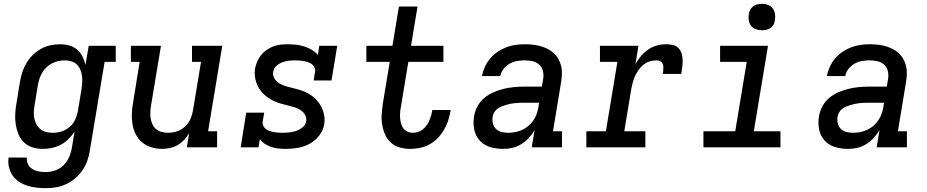

<svg xmlns="http://www.w3.org/2000/svg" viewBox="-20 -769 4840 1002"><path d="M218 213Q193 213 168 210Q143 207 120.5 199.5Q98 192 78 178.5Q58 165 45 145.5Q32 126 26.5 101.5Q21 77 25 53H120Q119 65 122 77Q125 89 132 98Q139 107 149 113Q159 119 170 122.5Q181 126 193.5 127.5Q206 129 218 129Q243 129 268 120.5Q293 112 311.5 93.5Q330 75 340.5 51Q351 27 355 2L369 -82Q355 -61 337 -43Q319 -25 297 -13.5Q275 -2 251 3Q227 8 204 8Q175 8 149.5 0Q124 -8 105 -26Q86 -44 76 -69Q66 -94 62 -120.5Q58 -147 59.5 -175Q61 -203 66 -231L84 -341Q88 -366 96 -391Q104 -416 117.5 -439Q131 -462 150.5 -481.5Q170 -501 193.5 -514Q217 -527 242.5 -532.5Q268 -538 294 -538Q319 -538 342 -531.5Q365 -525 382.5 -510Q400 -495 410.5 -474Q421 -453 426 -430L443 -530H584V-446H526L449 16Q445 43 436 69Q427 95 411 118.5Q395 142 373 161Q351 180 325 192Q299 204 272 208.5Q245 213 218 213ZM255 -76Q271 -76 286.5 -79Q302 -82 316.5 -89Q331 -96 344 -107Q357 -118 365.5 -132Q374 -146 379 -161.5Q384 -177 387 -192L405 -302Q408 -320 409 -337.5Q410 -355 408 -372Q406 -389 399.5 -405Q393 -421 381 -432.5Q369 -444 352.5 -449Q336 -454 318 -454Q301 -454 284.5 -450.5Q268 -447 252.5 -439Q237 -431 223.5 -418.5Q210 -406 201 -391Q192 -376 186.5 -360Q181 -344 178 -327L160 -217Q157 -200 156.5 -182.5Q156 -165 159.5 -149Q163 -133 171 -118.5Q179 -104 192 -94Q205 -84 221.5 -80Q238 -76 255 -76Z M826 8Q798 8 771 0Q744 -8 723 -25Q702 -42 689.5 -66Q677 -90 672 -117.5Q667 -145 668 -173.5Q669 -202 674 -231L709 -446H663V-530H820L768 -217Q765 -200 764.5 -183Q764 -166 766.5 -150Q769 -134 776 -119.5Q783 -105 795 -95Q807 -85 823 -80.5Q839 -76 856 -76Q872 -76 887.5 -79Q903 -82 917.5 -89Q932 -96 944.5 -107.5Q957 -119 965.5 -132.5Q974 -146 979 -161.5Q984 -177 987 -192L1029 -446H982V-530H1140L1066 -84H1113V0H955L967 -74Q956 -55 941 -39Q926 -23 907 -12Q888 -1 867 3.5Q846 8 826 8Z M1472 8Q1453 8 1433.5 6Q1414 4 1396 -2Q1378 -8 1362.5 -18Q1347 -28 1336 -43L1329 0H1236L1265 -181H1359L1351 -136Q1349 -124 1353.5 -113.5Q1358 -103 1366.5 -96.5Q1375 -90 1385.5 -86Q1396 -82 1407.5 -80Q1419 -78 1430.5 -77Q1442 -76 1454 -76Q1472 -76 1490 -78Q1508 -80 1526 -86Q1544 -92 1559.5 -105Q1575 -118 1578 -136Q1581 -155 1571.5 -170.5Q1562 -186 1547 -195.5Q1532 -205 1514.5 -210Q1497 -215 1479.5 -219.5Q1462 -224 1445 -228.5Q1428 -233 1412 -240.5Q1396 -248 1381 -258Q1366 -268 1354 -280Q1342 -292 1332.5 -307Q1323 -322 1317.5 -338.5Q1312 -355 1310 -373.5Q1308 -392 1311 -411Q1315 -430 1322.5 -448Q1330 -466 1342.5 -481.5Q1355 -497 1371.5 -508.5Q1388 -520 1406.5 -527Q1425 -534 1444 -536Q1463 -538 1481 -538Q1504 -538 1526 -535.5Q1548 -533 1568.5 -526.5Q1589 -520 1607.5 -509Q1626 -498 1639 -482L1646 -530H1740L1710 -349H1617L1624 -394Q1626 -406 1621.5 -416.5Q1617 -427 1608.5 -433.5Q1600 -440 1589.5 -444Q1579 -448 1567.5 -450Q1556 -452 1544.5 -453Q1533 -454 1522 -454Q1505 -454 1487.5 -452Q1470 -450 1453.5 -444Q1437 -438 1422.5 -425Q1408 -412 1406 -395Q1403 -379 1409.5 -365Q1416 -351 1427.5 -341.5Q1439 -332 1453.5 -326Q1468 -320 1482.5 -316Q1497 -312 1512 -308.5Q1527 -305 1542 -300.5Q1557 -296 1570.5 -290Q1584 -284 1597 -276Q1610 -268 1621 -258Q1632 -248 1641 -236.5Q1650 -225 1657 -211.5Q1664 -198 1668 -183.5Q1672 -169 1673.5 -153Q1675 -137 1672 -121Q1667 -90 1646.5 -62.5Q1626 -35 1596.5 -19Q1567 -3 1535.5 2.5Q1504 8 1473 8Q1473 8 1472.5 8Q1472 8 1472 8Z M2120 8Q2092 8 2065.5 0.5Q2039 -7 2020 -24.5Q2001 -42 1990 -66.5Q1979 -91 1974.5 -118Q1970 -145 1972 -173Q1974 -201 1978 -229L2014 -446H1892V-530H2028L2062 -735H2159L2125 -530H2294V-446H2111L2073 -216Q2070 -201 2068.5 -185.5Q2067 -170 2068 -155Q2069 -140 2072.5 -126Q2076 -112 2084 -100.5Q2092 -89 2105.5 -82.5Q2119 -76 2134 -76Q2147 -76 2160.5 -80Q2174 -84 2185 -92.5Q2196 -101 2204.5 -112.5Q2213 -124 2219 -137Q2225 -150 2229 -163Q2233 -176 2235 -189Q2236 -190 2236 -191.5Q2236 -193 2236 -195H2332Q2332 -192 2331.5 -189.5Q2331 -187 2330 -185Q2326 -160 2317.5 -135.5Q2309 -111 2295 -88Q2281 -65 2262 -46Q2243 -27 2219.5 -14.5Q2196 -2 2170.5 3Q2145 8 2120 8Z M2606 8Q2571 8 2538.5 -1.5Q2506 -11 2484 -35Q2462 -59 2455 -92.5Q2448 -126 2454 -161Q2458 -188 2471.5 -213.5Q2485 -239 2507 -257.5Q2529 -276 2555.5 -287.5Q2582 -299 2609 -305.5Q2636 -312 2663 -314.5Q2690 -317 2717 -317H2808L2815 -359Q2818 -380 2813 -399.5Q2808 -419 2793.5 -432Q2779 -445 2759 -449.5Q2739 -454 2718 -454Q2698 -454 2678 -450.5Q2658 -447 2640 -437Q2622 -427 2608.5 -410Q2595 -393 2591 -372H2495Q2500 -397 2510.5 -420Q2521 -443 2537.5 -463Q2554 -483 2576 -498Q2598 -513 2621.5 -522Q2645 -531 2669.5 -534.5Q2694 -538 2718 -538Q2739 -538 2759.5 -536Q2780 -534 2799.5 -528.5Q2819 -523 2836.5 -514.5Q2854 -506 2868.5 -493Q2883 -480 2893 -463Q2903 -446 2908 -426.5Q2913 -407 2912.5 -386.5Q2912 -366 2909 -345L2866 -84H2913V0H2755L2770 -90Q2757 -68 2739.5 -49Q2722 -30 2700 -16.5Q2678 -3 2654 2.5Q2630 8 2606 8ZM2632 -76Q2660 -76 2687.5 -84.5Q2715 -93 2737.5 -112Q2760 -131 2773 -157Q2786 -183 2790 -211L2794 -233H2717Q2705 -233 2693 -232.5Q2681 -232 2669 -231Q2657 -230 2645 -227.5Q2633 -225 2621 -221.5Q2609 -218 2597.5 -213.5Q2586 -209 2575.5 -201Q2565 -193 2559 -182Q2553 -171 2551 -159Q2548 -141 2552.5 -124Q2557 -107 2569 -95.5Q2581 -84 2598 -80Q2615 -76 2632 -76Z M3040 0V-84H3142L3202 -446H3111V-530H3312L3296 -434Q3308 -456 3324.5 -475.5Q3341 -495 3361.5 -509.5Q3382 -524 3406 -531Q3430 -538 3454 -538Q3472 -538 3490 -534.5Q3508 -531 3520 -519Q3532 -507 3537 -490.5Q3542 -474 3542.5 -455.5Q3543 -437 3540.5 -419Q3538 -401 3535 -383H3439Q3440 -391 3441 -399Q3442 -407 3442 -415.5Q3442 -424 3440 -431.5Q3438 -439 3433 -444.5Q3428 -450 3420 -452Q3412 -454 3404 -454Q3386 -454 3368.5 -448Q3351 -442 3336.5 -430Q3322 -418 3311.5 -402.5Q3301 -387 3293.5 -370.5Q3286 -354 3281.5 -336.5Q3277 -319 3274 -302L3238 -84H3348V0Z M3651 0V-84H3817L3877 -446H3738V-530H3988L3914 -84H4053V0ZM3956 -611Q3940 -611 3924.5 -616.5Q3909 -622 3899.5 -634.5Q3890 -647 3887.5 -663.5Q3885 -680 3888 -697Q3890 -708 3896 -719Q3902 -730 3912 -737Q3922 -744 3933.5 -746.5Q3945 -749 3956 -749Q3973 -749 3988 -743.5Q4003 -738 4012.5 -725.5Q4022 -713 4024.5 -696.5Q4027 -680 4024 -663Q4023 -652 4017 -641Q4011 -630 4001 -623Q3991 -616 3979.5 -613.5Q3968 -611 3956 -611Z M4406 8Q4371 8 4338.5 -1.5Q4306 -11 4284 -35Q4262 -59 4255 -92.5Q4248 -126 4254 -161Q4258 -188 4271.5 -213.5Q4285 -239 4307 -257.5Q4329 -276 4355.5 -287.5Q4382 -299 4409 -305.5Q4436 -312 4463 -314.5Q4490 -317 4517 -317H4608L4615 -359Q4618 -380 4613 -399.5Q4608 -419 4593.5 -432Q4579 -445 4559 -449.5Q4539 -454 4518 -454Q4498 -454 4478 -450.5Q4458 -447 4440 -437Q4422 -427 4408.5 -410Q4395 -393 4391 -372H4295Q4300 -397 4310.5 -420Q4321 -443 4337.5 -463Q4354 -483 4376 -498Q4398 -513 4421.5 -522Q4445 -531 4469.5 -534.5Q4494 -538 4518 -538Q4539 -538 4559.5 -536Q4580 -534 4599.5 -528.5Q4619 -523 4636.5 -514.5Q4654 -506 4668.5 -493Q4683 -480 4693 -463Q4703 -446 4708 -426.5Q4713 -407 4712.5 -386.5Q4712 -366 4709 -345L4666 -84H4713V0H4555L4570 -90Q4557 -68 4539.5 -49Q4522 -30 4500 -16.5Q4478 -3 4454 2.5Q4430 8 4406 8ZM4432 -76Q4460 -76 4487.5 -84.5Q4515 -93 4537.5 -112Q4560 -131 4573 -157Q4586 -183 4590 -211L4594 -233H4517Q4505 -233 4493 -232.5Q4481 -232 4469 -231Q4457 -230 4445 -227.5Q4433 -225 4421 -221.5Q4409 -218 4397.5 -213.5Q4386 -209 4375.5 -201Q4365 -193 4359 -182Q4353 -171 4351 -159Q4348 -141 4352.5 -124Q4357 -107 4369 -95.5Q4381 -84 4398 -80Q4415 -76 4432 -76Z"/></svg>

Font: Iosevka Curly Slab MdExObl
Style: Regular
Weight: 500
Width: 7
Italic angle: -9°
Monospace: yes
Designer: Belleve Invis
Foundry: Belleve Invis
Version: Version 11.1.0; ttfautohint (v1.8.3)